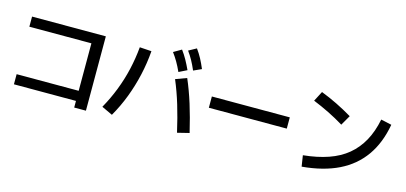

<svg xmlns="http://www.w3.org/2000/svg" viewBox="-74 -1382 4148 1961"><g transform="rotate(15 2000.0 -401.0)"><path d="M759 53V-17H103V-124H759V-626H103V-733H883V53Z M1840 30Q1805 -124 1766.5 -251Q1728 -378 1679 -494L1796 -537Q1846 -421 1886.5 -291.5Q1927 -162 1965 -1ZM1035 -29Q1095 -136 1138.5 -248Q1182 -360 1209 -477Q1236 -594 1247 -715L1372 -707Q1362 -578 1333.5 -452Q1305 -326 1259.5 -206Q1214 -86 1150 25ZM1693 -573Q1668 -628 1643 -671Q1618 -714 1587 -756L1670 -804Q1702 -761 1727.5 -715Q1753 -669 1778 -615ZM1834 -626Q1810 -682 1786 -725.5Q1762 -769 1732 -810L1814 -855Q1846 -811 1870.5 -765Q1895 -719 1918 -664Z M2088 -301V-420H2912V-301Z M3141 -81Q3290 -96 3405.5 -136Q3521 -176 3603.5 -244.5Q3686 -313 3740 -411Q3794 -509 3820 -640L3933 -615Q3898 -417 3800.5 -279Q3703 -141 3543.5 -63Q3384 15 3159 35ZM3439 -484Q3359 -533 3275.5 -574Q3192 -615 3108 -649L3163 -755Q3334 -689 3500 -590Z"/></g></svg>

Font: M PLUS 1 Thin SemiBold
Style: Regular
Weight: 600
Version: Version 1.001